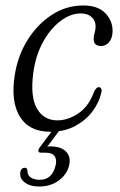

<svg xmlns="http://www.w3.org/2000/svg" viewBox="-20 -472 438 701"><path d="M274.5 -423Q237.5 -423 200.8 -395.2Q164 -367.5 137 -318.5Q110 -269.5 101.5 -205.5Q90 -119 114.8 -75.8Q139.5 -32.5 190 -32.5Q230 -33 267.5 -59Q305 -85 324 -138.5Q332 -154 341.5 -154Q346.5 -153.5 349.5 -148.2Q352.5 -143 349.5 -132.5Q342 -98 317.8 -65.5Q293.5 -33 254.5 -12Q215.5 9 163 9Q86.5 9 52.5 -46.2Q18.5 -101.5 34 -198Q44.5 -267.5 80.2 -325.2Q116 -383 168.8 -417.5Q221.5 -452 284 -452Q337 -452 364.2 -424.2Q391.5 -396.5 391 -358Q390.5 -332 378.2 -318Q366 -304 349.5 -304Q321.5 -304 322 -330.5Q322 -341 325.5 -352.2Q329 -363.5 329 -376Q329 -396.5 314.5 -409.8Q300 -423 274.5 -423ZM179 -6H204.5L153 63Q158 62.5 163.5 62.5Q203 62.5 221.5 81.8Q240 101 232 133.5Q223 167 193.2 188Q163.5 209 123 209Q89 209 69.5 193.5Q50 178 54.5 155Q57.5 141 69.5 140.5Q79 140 80 150Q80 169 93.5 176.8Q107 184.5 125 184.5Q169.5 184.5 182.5 134Q188.5 112 179.8 98.8Q171 85.5 147.5 85.5H130Q121 85.5 120.2 79.5Q119.5 73.5 125.5 65.5Z"/></svg>

Font: Fraunces 72pt Soft Light
Style: Italic
Weight: 300
Italic angle: -16°
Version: Version 1.000;[b76b70a41]